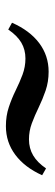

<svg xmlns="http://www.w3.org/2000/svg" viewBox="206 -558 180 631"><g transform="rotate(90 295.5 -242.0)"><path d="M394 -171.9Q360.2 -171.9 331.6 -181.5Q303 -191 276.6 -204Q250.3 -217 224.7 -226.6Q199.1 -236.1 171.7 -236.1Q142.6 -236.1 119.5 -222.5Q96.4 -208.8 76.6 -179.6L54.2 -192Q79.9 -250.3 121.1 -281.3Q162.4 -312.3 215.2 -312.3Q248.2 -312.3 277.2 -302.4Q306.2 -292.4 332.6 -279.6Q358.9 -266.8 384.5 -257.2Q410.1 -247.7 437.5 -247.7Q467 -247.7 490.3 -261.5Q513.6 -275.3 533 -303.8L555.4 -291Q529.8 -234 488.5 -203Q447.2 -171.9 394 -171.9Z"/></g></svg>

Font: Playfair 5pt SemiExpanded Light 12pt
Style: Italic
Weight: 300
Italic angle: -15.6°
Version: Version 2.000;gftools[0.9.28]